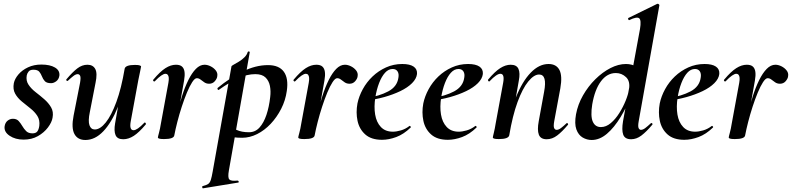

<svg xmlns="http://www.w3.org/2000/svg" viewBox="-20 -746 4294 1041"><path d="M108 11Q63 11 32 -10Q1 -31 5 -61Q8 -81 21 -91.5Q34 -102 50 -102Q70 -102 81 -90Q92 -78 101 -62.5Q110 -47 122 -35Q134 -23 156 -23Q174 -23 182 -33Q190 -43 193 -63Q197 -95 182.5 -117.5Q168 -140 144.5 -158.5Q121 -177 98 -196Q75 -215 62 -238.5Q49 -262 55 -295Q60 -319 80 -342.5Q100 -366 132 -381Q164 -396 204 -396Q251 -396 278 -380Q305 -364 302 -336Q299 -316 285 -305.5Q271 -295 257 -295Q233 -295 223 -306Q213 -317 207.5 -331.5Q202 -346 193 -357Q184 -368 161 -368Q143 -368 135 -358Q127 -348 125 -337Q120 -309 134.5 -287Q149 -265 173 -246.5Q197 -228 220 -208Q243 -188 257 -164Q271 -140 265 -108Q261 -83 240 -55Q219 -27 185.5 -8Q152 11 108 11Z M443 13Q401 13 383.5 -19.5Q366 -52 379 -119L414 -297Q419 -326 414.5 -335Q410 -344 401 -344Q391 -344 378 -334Q365 -324 349 -309Q345 -305 341 -309Q337 -313 341 -317Q373 -355 399 -375Q425 -395 454 -395Q484 -395 496.5 -372Q509 -349 498 -297L467 -138Q457 -90 465 -67Q473 -44 494 -44Q523 -44 553.5 -82Q584 -120 611 -193.5Q638 -267 656 -374L674 -373Q655 -255 620 -168Q585 -81 540 -34Q495 13 443 13ZM648 9Q616 9 606.5 -13.5Q597 -36 604 -77L656 -374Q661 -394 712 -394Q732 -394 738.5 -391Q745 -388 745 -386Q745 -382 740 -360Q735 -338 730 -312L689 -89Q680 -40 704 -40Q714 -40 728.5 -50Q743 -60 762 -80Q765 -84 769 -79.5Q773 -75 770 -71Q734 -28 705.5 -9.5Q677 9 648 9Z M925 -12 915 -13Q925 -66 938 -120.5Q951 -175 966.5 -224Q982 -273 1001 -311.5Q1020 -350 1042 -372.5Q1064 -395 1089 -395Q1105 -395 1122 -386.5Q1139 -378 1150 -364Q1161 -350 1158 -333Q1157 -320 1145 -306Q1133 -292 1114 -292Q1099 -292 1088 -299.5Q1077 -307 1067.5 -314.5Q1058 -322 1047 -322Q1036 -322 1022 -300.5Q1008 -279 993.5 -244Q979 -209 965.5 -167.5Q952 -126 941.5 -85Q931 -44 925 -12ZM869 8Q850 8 843 5.5Q836 3 836 0Q836 -4 842 -26Q848 -48 852 -74L893 -297Q896 -314 895 -324.5Q894 -335 889.5 -340.5Q885 -346 877 -346Q868 -346 853.5 -336Q839 -326 820 -306Q816 -302 812 -306.5Q808 -311 812 -315Q848 -358 877 -376.5Q906 -395 934 -395Q956 -395 967 -385Q978 -375 980.5 -356Q983 -337 978 -309L925 -12Q922 8 869 8Z M1081 275Q1078 276 1076.5 270Q1075 264 1079 263Q1099 258 1108.5 251.5Q1118 245 1123 229.5Q1128 214 1133 185L1235 -386Q1235 -389 1247 -395.5Q1259 -402 1275.5 -412Q1292 -422 1305.5 -435.5Q1319 -449 1323 -464Q1325 -468 1330 -467Q1335 -466 1334 -462L1221 178Q1214 217 1223.5 227Q1233 237 1268 233Q1272 233 1274 238Q1276 243 1271 244ZM1293 1Q1268 1 1243.5 -2Q1219 -5 1205 -8L1215 -70Q1236 -54 1263 -41.5Q1290 -29 1330 -29Q1364 -29 1387 -54.5Q1410 -80 1424.5 -123Q1439 -166 1445 -220Q1449 -252 1443.5 -280Q1438 -308 1419.5 -326Q1401 -344 1364 -344Q1320 -344 1273 -322.5Q1226 -301 1168 -260Q1164 -256 1160.5 -261Q1157 -266 1161 -270Q1225 -323 1295.5 -358Q1366 -393 1433 -393Q1493 -393 1519 -357Q1545 -321 1535 -253Q1528 -202 1504.5 -156Q1481 -110 1447.5 -74.5Q1414 -39 1374 -19Q1334 1 1293 1Z M1686 -12 1676 -13Q1686 -66 1699 -120.5Q1712 -175 1727.5 -224Q1743 -273 1762 -311.5Q1781 -350 1803 -372.5Q1825 -395 1850 -395Q1866 -395 1883 -386.5Q1900 -378 1911 -364Q1922 -350 1919 -333Q1918 -320 1906 -306Q1894 -292 1875 -292Q1860 -292 1849 -299.5Q1838 -307 1828.5 -314.5Q1819 -322 1808 -322Q1797 -322 1783 -300.5Q1769 -279 1754.5 -244Q1740 -209 1726.5 -167.5Q1713 -126 1702.5 -85Q1692 -44 1686 -12ZM1630 8Q1611 8 1604 5.5Q1597 3 1597 0Q1597 -4 1603 -26Q1609 -48 1613 -74L1654 -297Q1657 -314 1656 -324.5Q1655 -335 1650.5 -340.5Q1646 -346 1638 -346Q1629 -346 1614.5 -336Q1600 -326 1581 -306Q1577 -302 1573 -306.5Q1569 -311 1573 -315Q1609 -358 1638 -376.5Q1667 -395 1695 -395Q1717 -395 1728 -385Q1739 -375 1741.5 -356Q1744 -337 1739 -309L1686 -12Q1683 8 1630 8Z M2051 12Q1993 12 1960.5 -17Q1928 -46 1918.5 -91Q1909 -136 1918 -185Q1926 -224 1947 -262.5Q1968 -301 2000 -331.5Q2032 -362 2073 -380.5Q2114 -399 2161 -399Q2202 -399 2222.5 -385Q2243 -371 2241 -345Q2238 -319 2214 -295Q2190 -271 2150.5 -252Q2111 -233 2062.5 -219.5Q2014 -206 1964 -201L1966 -214Q2037 -225 2085 -250.5Q2133 -276 2140 -324Q2144 -346 2135.5 -359Q2127 -372 2109 -372Q2086 -372 2067.5 -351.5Q2049 -331 2035.5 -296Q2022 -261 2015 -218Q2007 -167 2014 -125Q2021 -83 2045 -57.5Q2069 -32 2110 -32Q2129 -32 2153.5 -39Q2178 -46 2200 -63Q2202 -65 2205.5 -61Q2209 -57 2207 -55Q2169 -18 2128.5 -3Q2088 12 2051 12Z M2408 12Q2350 12 2317.5 -17Q2285 -46 2275.5 -91Q2266 -136 2275 -185Q2283 -224 2304 -262.5Q2325 -301 2357 -331.5Q2389 -362 2430 -380.5Q2471 -399 2518 -399Q2559 -399 2579.5 -385Q2600 -371 2598 -345Q2595 -319 2571 -295Q2547 -271 2507.5 -252Q2468 -233 2419.5 -219.5Q2371 -206 2321 -201L2323 -214Q2394 -225 2442 -250.5Q2490 -276 2497 -324Q2501 -346 2492.5 -359Q2484 -372 2466 -372Q2443 -372 2424.5 -351.5Q2406 -331 2392.5 -296Q2379 -261 2372 -218Q2364 -167 2371 -125Q2378 -83 2402 -57.5Q2426 -32 2467 -32Q2486 -32 2510.5 -39Q2535 -46 2557 -63Q2559 -65 2562.5 -61Q2566 -57 2564 -55Q2526 -18 2485.5 -3Q2445 12 2408 12Z M2944 9Q2911 9 2901.5 -16Q2892 -41 2901 -89L2930 -248Q2948 -342 2903 -342Q2875 -342 2844 -304Q2813 -266 2786 -192.5Q2759 -119 2741 -12L2723 -13Q2743 -132 2777.5 -218.5Q2812 -305 2857.5 -352Q2903 -399 2954 -399Q2996 -399 3013 -367Q3030 -335 3018 -267L2985 -89Q2980 -61 2984.5 -51.5Q2989 -42 2998 -42Q3009 -42 3022 -52Q3035 -62 3051 -77Q3054 -81 3058 -77Q3062 -73 3059 -69Q3028 -32 3001 -11.5Q2974 9 2944 9ZM2685 8Q2666 8 2659 5.5Q2652 3 2652 0Q2652 -4 2657.5 -26Q2663 -48 2667 -74L2708 -297Q2717 -346 2693 -346Q2683 -346 2668.5 -336Q2654 -326 2635 -306Q2632 -302 2628 -306.5Q2624 -311 2627 -315Q2663 -358 2692 -376.5Q2721 -395 2749 -395Q2781 -395 2791 -372.5Q2801 -350 2793 -309L2741 -12Q2736 8 2685 8Z M3188 13Q3162 13 3139 -0.5Q3116 -14 3105 -44.5Q3094 -75 3103 -126Q3113 -180 3141 -229Q3169 -278 3208 -316.5Q3247 -355 3290 -377Q3333 -399 3374 -399Q3407 -399 3432.5 -383Q3458 -367 3460 -332L3410 -246Q3381 -171 3345.5 -112.5Q3310 -54 3270.5 -20.5Q3231 13 3188 13ZM3238 -57Q3266 -57 3291.5 -78.5Q3317 -100 3337.5 -132.5Q3358 -165 3372 -199.5Q3386 -234 3390 -260Q3398 -305 3374.5 -327.5Q3351 -350 3319 -350Q3272 -350 3238.5 -305.5Q3205 -261 3191 -180Q3181 -116 3194 -86.5Q3207 -57 3238 -57ZM3402 9Q3368 9 3359 -16Q3350 -41 3358 -89L3450 -589Q3458 -637 3445.5 -647Q3433 -657 3392 -637Q3388 -636 3386 -642Q3384 -648 3388 -649L3543 -725Q3548 -727 3552 -723Q3556 -719 3555 -717L3443 -89Q3438 -61 3442.5 -51.5Q3447 -42 3455 -42Q3466 -42 3479 -52Q3492 -62 3508 -77Q3512 -81 3516 -77Q3520 -73 3516 -69Q3485 -32 3458 -11.5Q3431 9 3402 9Z M3690 12Q3632 12 3599.5 -17Q3567 -46 3557.5 -91Q3548 -136 3557 -185Q3565 -224 3586 -262.5Q3607 -301 3639 -331.5Q3671 -362 3712 -380.5Q3753 -399 3800 -399Q3841 -399 3861.5 -385Q3882 -371 3880 -345Q3877 -319 3853 -295Q3829 -271 3789.5 -252Q3750 -233 3701.5 -219.5Q3653 -206 3603 -201L3605 -214Q3676 -225 3724 -250.5Q3772 -276 3779 -324Q3783 -346 3774.5 -359Q3766 -372 3748 -372Q3725 -372 3706.5 -351.5Q3688 -331 3674.5 -296Q3661 -261 3654 -218Q3646 -167 3653 -125Q3660 -83 3684 -57.5Q3708 -32 3749 -32Q3768 -32 3792.5 -39Q3817 -46 3839 -63Q3841 -65 3844.5 -61Q3848 -57 3846 -55Q3808 -18 3767.5 -3Q3727 12 3690 12Z M4020 -12 4010 -13Q4020 -66 4033 -120.5Q4046 -175 4061.5 -224Q4077 -273 4096 -311.5Q4115 -350 4137 -372.5Q4159 -395 4184 -395Q4200 -395 4217 -386.5Q4234 -378 4245 -364Q4256 -350 4253 -333Q4252 -320 4240 -306Q4228 -292 4209 -292Q4194 -292 4183 -299.5Q4172 -307 4162.5 -314.5Q4153 -322 4142 -322Q4131 -322 4117 -300.5Q4103 -279 4088.5 -244Q4074 -209 4060.5 -167.5Q4047 -126 4036.5 -85Q4026 -44 4020 -12ZM3964 8Q3945 8 3938 5.5Q3931 3 3931 0Q3931 -4 3937 -26Q3943 -48 3947 -74L3988 -297Q3991 -314 3990 -324.5Q3989 -335 3984.5 -340.5Q3980 -346 3972 -346Q3963 -346 3948.5 -336Q3934 -326 3915 -306Q3911 -302 3907 -306.5Q3903 -311 3907 -315Q3943 -358 3972 -376.5Q4001 -395 4029 -395Q4051 -395 4062 -385Q4073 -375 4075.5 -356Q4078 -337 4073 -309L4020 -12Q4017 8 3964 8Z"/></svg>

Font: Cormorant Light
Style: Italic
Weight: 300
Italic angle: -10°
Designer: Christian Thalmann (Catharsis Fonts)
Foundry: Catharsis Fonts
Version: Version 4.000